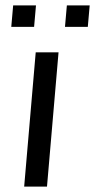

<svg xmlns="http://www.w3.org/2000/svg" viewBox="-20 -695 354 715"><path d="M70 0 113 -500H198L155 0ZM222 -595 229 -675H314L307 -595ZM22 -595 29 -675H114L107 -595Z"/></svg>

Font: Share
Style: Italic
Weight: 400
Version: Version 1.002